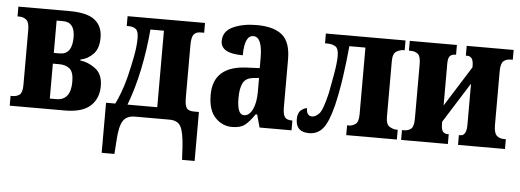

<svg xmlns="http://www.w3.org/2000/svg" viewBox="-50 -687 2802 1035"><g transform="rotate(5 1351.5 -169.5)"><path d="M12 0H310Q404 0 448 -40Q492 -80 492 -148Q492 -212 452.5 -241.5Q413 -271 370 -276V-281Q409 -288 438.5 -318.5Q468 -349 468 -407Q468 -470 426 -503Q384 -536 289 -536H12V-483H21Q45 -483 60.5 -469.5Q76 -456 76 -415V-118Q76 -77 61 -65Q46 -53 21 -53H12ZM224 -304V-479H259Q323 -479 323 -397Q323 -304 256 -304ZM224 -57V-246H259Q294 -246 315.5 -228Q337 -210 337 -158Q337 -57 259 -57Z M528 210H597L602 137Q606 62 625 31Q644 0 690 0H876Q922 0 938 31Q954 62 959 137L963 210H1031V-55H1005Q974 -55 964 -70.5Q954 -86 954 -126V-410Q954 -453 966 -468Q978 -483 1004 -483H1022V-536H603V-483H612Q638 -483 652.5 -471.5Q667 -460 667 -423Q667 -380 657 -326Q647 -272 631 -207Q618 -158 604 -121.5Q590 -85 578 -61H528ZM644 -61Q678 -150 700 -255Q722 -360 732 -475H805V-61Z M1216 10Q1261 10 1285 -9Q1309 -28 1337 -69H1345L1364 0H1537V-53H1534Q1506 -53 1495.5 -67.5Q1485 -82 1485 -123V-379Q1485 -473 1439 -511Q1393 -549 1301 -549Q1226 -549 1173 -524.5Q1120 -500 1120 -447Q1120 -380 1240 -380Q1240 -488 1288 -488Q1337 -488 1337 -374V-319L1269 -316Q1086 -309 1086 -153Q1086 -70 1124.5 -30Q1163 10 1216 10ZM1274 -59Q1237 -59 1237 -149Q1237 -203 1252 -231Q1267 -259 1308 -263L1338 -266V-191Q1338 -132 1320.5 -95.5Q1303 -59 1274 -59Z M1632 7Q1678 7 1707 -28Q1736 -63 1759 -155Q1776 -226 1788 -309Q1800 -392 1808 -479H1895V-118Q1895 -75 1877 -64Q1859 -53 1847 -53H1833V0H2107V-53H2097Q2084 -53 2063.5 -64Q2043 -75 2043 -118V-418Q2043 -461 2063.5 -472Q2084 -483 2097 -483H2107V-536H1676V-483H1687Q1715 -483 1732.5 -472Q1750 -461 1750 -421Q1750 -384 1739 -321.5Q1728 -259 1720 -218Q1698 -124 1678.5 -104Q1659 -84 1641 -84Q1610 -84 1610 -126Q1596 -126 1578 -111.5Q1560 -97 1560 -63Q1560 7 1632 7Z M2130 0H2383V-53H2377Q2360 -53 2351 -64Q2342 -75 2342 -107V-117L2479 -335V-112Q2479 -53 2446 -53H2438V0H2692V-53H2682Q2657 -53 2642 -67.5Q2627 -82 2627 -125V-414Q2627 -457 2642 -470Q2657 -483 2682 -483H2692V-536H2438V-483H2445Q2479 -483 2479 -433V-423L2342 -205V-431Q2342 -462 2352 -472.5Q2362 -483 2378 -483H2385V-536H2130V-483H2139Q2164 -483 2179 -470.5Q2194 -458 2194 -415V-121Q2194 -78 2179 -65.5Q2164 -53 2139 -53H2130Z"/></g></svg>

Font: Noto Serif ExtraCondensed Extra
Style: Regular
Weight: 800
Width: 3
Designer: Monotype Design Team
Foundry: Monotype Imaging Inc.
Version: Version 1.002